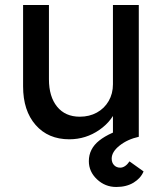

<svg xmlns="http://www.w3.org/2000/svg" viewBox="-20 -545 645 765"><path d="M72 -201V-525H175V-229Q175 -160 207.5 -120Q240 -80 298 -80Q336 -80 366 -96.5Q396 -113 413 -142.5Q430 -172 430 -209V-525H533V0H430V-110L448 -122Q430 -65 376 -27.5Q322 10 256 10Q172 10 122 -47Q72 -104 72 -201ZM334 97Q334 48 375.5 15Q417 -18 500 -41L533 0Q488 10 456.5 35Q425 60 425 87Q425 103 434.5 113Q444 123 459 123Q469 123 478.5 116.5Q488 110 496 98L552 138Q541 165 512.5 182.5Q484 200 443 200Q399 200 366.5 169.5Q334 139 334 97Z"/></svg>

Font: Easer Grotesk Variable
Style: Regular
Weight: 400
Designer: Boardeaser, Bonnie Shaver-Troup, Thomas Jockin
Foundry: Lexend
Version: Version 1.001;Glyphs 3.1.2 (3151)